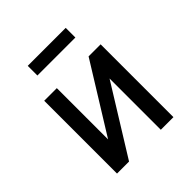

<svg xmlns="http://www.w3.org/2000/svg" viewBox="-182 -789 914 914"><g transform="rotate(-45 275.0 -331.5)"><path d="M169.9 -490.2H85V0H166L379.9 -345.2V0H464.8V-490.2H383.8L169.9 -145ZM402.8 -598.1V-663.1H147V-598.1ZM0 -490.2Z"/></g></svg>

Font: CodeNewRoman Nerd Font Mono
Style: Regular
Weight: 400
Monospace: yes
Designer: Sam Radian
Foundry: Code New Roman
Version: Version 2.00 November 29, 2014;Nerd Fonts 3.2.1